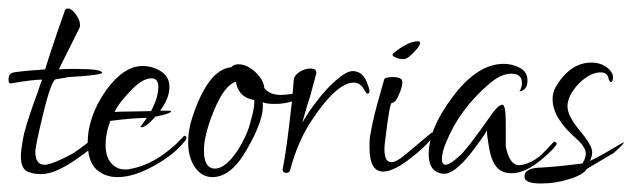

<svg xmlns="http://www.w3.org/2000/svg" viewBox="-22 -404 1485 451"><path d="M75 5Q62 5 53 2.5Q44 0 39 -3Q27 -12 27 -37Q27 -45 28.5 -55Q30 -65 32 -78Q36 -102 58 -164Q63 -177 66.5 -187Q70 -197 72 -204L77 -217Q55 -217 3 -208H2Q-2 -208 -2 -218Q-2 -230 7 -233Q14 -236 84 -241Q92 -267 103.5 -301.5Q115 -336 130 -378Q131 -384 138 -384Q146 -384 156 -370.5Q166 -357 166 -345Q166 -341 165 -339L116 -241Q129 -242 139.5 -242Q150 -242 160 -242Q217 -242 218 -233Q218 -229 170 -225Q157 -224 147 -223.5Q137 -223 129 -221L110 -218Q99 -218 79 -135Q61 -61 61 -47Q61 -17 83 -17Q100 -17 150 -44Q156 -48 165 -54.5Q174 -61 187 -71Q207 -88 212 -88Q214 -88 215 -84Q215 -70 163 -34Q109 5 75 5Z M254 12Q224 12 204 -6.5Q184 -25 184 -70Q184 -82 186 -96Q195 -147 228 -193Q269 -249 313 -249Q336 -249 356 -236.5Q376 -224 376 -200Q376 -173 354 -144H374Q379 -144 380 -143Q380 -137 343 -130Q321 -105 310 -105Q308 -105 308 -107Q308 -106 323 -127Q310 -127 288.5 -125.5Q267 -124 237 -120Q226 -90 226 -64Q226 -31 244 -16Q255 -6 271 -6Q274 -6 277 -6Q280 -6 283 -7Q347 -18 407 -81Q412 -88 415 -83Q416 -82 416 -80Q416 -76 410 -70Q389 -43 344 -17Q294 12 254 12ZM247 -141Q261 -142 283 -142L333 -143Q344 -165 347 -178Q350 -191 350 -199Q350 -220 334 -220Q314 -220 290 -196Q276 -182 265 -168.5Q254 -155 247 -141Z M477 12Q452 12 436 -11Q420 -34 420 -70Q420 -99 430 -129Q467 -241 521 -246Q527 -253 538 -253Q558 -253 577.5 -235Q597 -217 599 -197Q612 -181 637 -181Q645 -181 661 -183Q677 -185 685 -185Q689 -185 687 -180Q686 -176 677 -171Q659 -162 632 -160H620Q603 -160 595 -164Q600 -126 559 -55Q522 12 477 12ZM483 -8Q509 -8 539 -55Q547 -68 554.5 -84Q562 -100 567 -120Q577 -154 575 -169Q538 -175 532 -212Q505 -204 480 -143Q457 -86 457 -51Q457 -8 483 -8Z M651 2Q641 2 642 -8Q645 -21 649 -47.5Q653 -74 658 -116Q660 -135 662 -150.5Q664 -166 665 -179L668 -216Q669 -227 681.5 -235Q694 -243 707 -243Q725 -243 720 -228L706 -176Q701 -162 697 -147Q693 -132 688 -116Q713 -159 748 -197Q787 -237 806 -237Q830 -237 840 -210Q851 -184 841 -184Q839 -184 834 -192Q825 -210 809 -210Q769 -210 710 -121Q677 -71 660 -6Q658 2 651 2Z M925 -265Q917 -265 908.5 -268.5Q900 -272 900 -275Q900 -277 901 -278Q936 -307 959 -307Q965 -307 965 -303Q965 -297 952 -283Q939 -269 931 -266Q930 -266 928.5 -265.5Q927 -265 925 -265ZM878 -1Q846 -1 846 -57V-69Q846 -75 847 -82Q849 -95 853 -114Q857 -133 864 -159L880 -216Q881 -223 900 -223Q923 -223 923 -212Q923 -199 916 -184Q908 -163 898 -162Q893 -160 883 -76Q881 -62 881 -54Q881 -23 897 -23Q909 -23 929 -40L990 -91Q994 -94 996 -92Q999 -91 997 -86Q980 -60 934 -26Q900 -1 878 -1Z M1017 4Q985 -1 985 -41Q985 -102 1041 -176Q1099 -254 1161 -254Q1182 -254 1199.5 -244.5Q1217 -235 1217 -215Q1217 -192 1198 -189Q1204 -199 1204 -209Q1204 -231 1179 -231Q1155 -231 1127 -207Q1058 -148 1026 -70Q1016 -46 1016 -30Q1016 -17 1025 -17Q1035 -17 1060 -40Q1077 -56 1134 -137Q1149 -158 1158 -158Q1166 -158 1166 -116V-60Q1175 -16 1197 -16Q1209 -16 1226.5 -24.5Q1244 -33 1261 -52L1279 -71Q1282 -72 1286 -67Q1282 -56 1251 -30Q1212 3 1179 3Q1170 3 1161 0Q1135 -9 1127 -56Q1125 -69 1123.5 -78Q1122 -87 1122 -93Q1122 -96 1122 -98Q1116 -86 1087 -48Q1044 8 1017 4Z M1248 27Q1210 27 1210 11Q1210 -8 1242 -10Q1284 -12 1346 -20Q1354 -33 1354 -43Q1354 -59 1331 -79Q1276 -127 1276 -171Q1276 -186 1283 -199Q1317 -257 1367 -257Q1388 -257 1403 -246Q1418 -235 1418 -222Q1418 -218 1416.5 -214.5Q1415 -211 1413 -211Q1411 -211 1408 -217Q1406 -234 1389 -234Q1364 -234 1337 -207Q1311 -179 1311 -154Q1311 -132 1340 -97Q1369 -63 1369 -46Q1369 -38 1364 -26Q1377 -32 1396.5 -43Q1416 -54 1443 -70Q1446 -68 1420 -45L1356 -7Q1348 7 1314 17Q1283 27 1248 27Z"/></svg>

Font: Lovers Quarrel
Style: Regular
Weight: 400
Designer: Robert E. Leuschke
Foundry: Robert E. Leuschke
Version: Version 1.010; ttfautohint (v1.8.3)